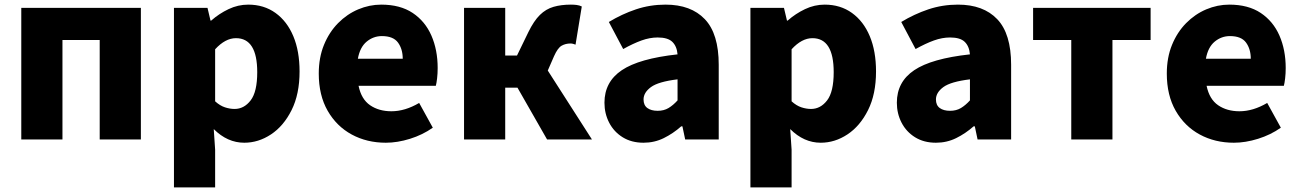

<svg xmlns="http://www.w3.org/2000/svg" viewBox="-20 -603 5620 830"><path d="M72 0V-569H589V0H411V-430H250V0Z M732 207V-569H877L890 -514H893Q927 -544 968 -563.5Q1009 -583 1053 -583Q1121 -583 1171 -547Q1221 -511 1248 -446.5Q1275 -382 1275 -294Q1275 -196 1240.5 -127Q1206 -58 1151.5 -22Q1097 14 1036 14Q963 14 904 -45L910 44V207ZM994 -132Q1035 -132 1063.5 -169Q1092 -206 1092 -291Q1092 -438 1000 -438Q954 -438 910 -390V-165Q931 -146 952.5 -139Q974 -132 994 -132Z M1648 14Q1566 14 1500.5 -21.5Q1435 -57 1396.5 -124Q1358 -191 1358 -285Q1358 -354 1380.5 -409Q1403 -464 1441.5 -503Q1480 -542 1528.5 -562.5Q1577 -583 1628 -583Q1710 -583 1764 -547Q1818 -511 1845 -449Q1872 -387 1872 -309Q1872 -285 1869.5 -264Q1867 -243 1864 -232H1530Q1542 -174 1580 -148Q1618 -122 1672 -122Q1731 -122 1792 -158L1851 -51Q1807 -20 1752.5 -3Q1698 14 1648 14ZM1527 -349H1721Q1721 -391 1700.5 -419Q1680 -447 1631 -447Q1594 -447 1565 -423Q1536 -399 1527 -349Z M1986 0V-569H2164V-363H2215L2264 -464Q2288 -513 2314 -538.5Q2340 -564 2373 -573.5Q2406 -583 2448 -583Q2461 -583 2473 -581.5Q2485 -580 2495 -575L2468 -410Q2463 -412 2457.5 -413.5Q2452 -415 2446 -415Q2425 -415 2408 -405.5Q2391 -396 2375 -360L2348 -298L2539 0H2345L2217 -224H2164V0Z M2762 14Q2710 14 2672 -9.5Q2634 -33 2613.5 -72.5Q2593 -112 2593 -159Q2593 -249 2668 -299.5Q2743 -350 2909 -368Q2906 -403 2886.5 -422Q2867 -441 2823 -441Q2789 -441 2753 -428Q2717 -415 2674 -391L2612 -508Q2668 -542 2729 -562.5Q2790 -583 2857 -583Q2967 -583 3027 -520Q3087 -457 3087 -323V0H2942L2930 -57H2925Q2890 -26 2849.5 -6Q2809 14 2762 14ZM2823 -124Q2850 -124 2870 -136Q2890 -148 2909 -169V-260Q2826 -250 2794 -226.5Q2762 -203 2762 -173Q2762 -148 2778.5 -136Q2795 -124 2823 -124Z M3224 207V-569H3369L3382 -514H3385Q3419 -544 3460 -563.5Q3501 -583 3545 -583Q3613 -583 3663 -547Q3713 -511 3740 -446.5Q3767 -382 3767 -294Q3767 -196 3732.5 -127Q3698 -58 3643.5 -22Q3589 14 3528 14Q3455 14 3396 -45L3402 44V207ZM3486 -132Q3527 -132 3555.5 -169Q3584 -206 3584 -291Q3584 -438 3492 -438Q3446 -438 3402 -390V-165Q3423 -146 3444.5 -139Q3466 -132 3486 -132Z M4026 14Q3974 14 3936 -9.5Q3898 -33 3877.5 -72.5Q3857 -112 3857 -159Q3857 -249 3932 -299.5Q4007 -350 4173 -368Q4170 -403 4150.5 -422Q4131 -441 4087 -441Q4053 -441 4017 -428Q3981 -415 3938 -391L3876 -508Q3932 -542 3993 -562.5Q4054 -583 4121 -583Q4231 -583 4291 -520Q4351 -457 4351 -323V0H4206L4194 -57H4189Q4154 -26 4113.5 -6Q4073 14 4026 14ZM4087 -124Q4114 -124 4134 -136Q4154 -148 4173 -169V-260Q4090 -250 4058 -226.5Q4026 -203 4026 -173Q4026 -148 4042.5 -136Q4059 -124 4087 -124Z M4611 0V-430H4446V-569H4954V-430H4789V0Z M5314 14Q5232 14 5166.5 -21.5Q5101 -57 5062.5 -124Q5024 -191 5024 -285Q5024 -354 5046.5 -409Q5069 -464 5107.5 -503Q5146 -542 5194.5 -562.5Q5243 -583 5294 -583Q5376 -583 5430 -547Q5484 -511 5511 -449Q5538 -387 5538 -309Q5538 -285 5535.5 -264Q5533 -243 5530 -232H5196Q5208 -174 5246 -148Q5284 -122 5338 -122Q5397 -122 5458 -158L5517 -51Q5473 -20 5418.5 -3Q5364 14 5314 14ZM5193 -349H5387Q5387 -391 5366.5 -419Q5346 -447 5297 -447Q5260 -447 5231 -423Q5202 -399 5193 -349Z"/></svg>

Font: Source Han Sans TC Heavy
Style: Regular
Weight: 900
Designer: Ryoko NISHIZUKA Ë•øÂ°öÊ∂ºÂ≠ê (kana, bopomofo & ideographs); Paul D. Hunt (Latin, Greek & Cyrillic); Sandoll Communicatio
Foundry: Adobe
Version: Version 2.004;hotconv 1.0.118;makeotfexe 2.5.65603